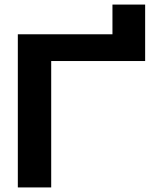

<svg xmlns="http://www.w3.org/2000/svg" viewBox="-20 -820 697 840"><path d="M58 0H204V-553H615V-800H472V-670H58Z"/></svg>

Font: LT Wave Bold
Style: Regular
Weight: 700
Designer: Daniel Lyons
Version: Version 2.5 (Glyphs App)